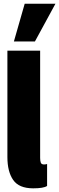

<svg xmlns="http://www.w3.org/2000/svg" viewBox="-20 -1003 316 1025"><path d="M157.2 2.4Q81.5 2.4 50.5 -42Q19.5 -86.4 19.5 -164.6V-732.4H194.3V-159.7Q194.3 -144.5 197.8 -134.8Q201.2 -125 215.3 -125Q222.7 -125 231.4 -127.4V-10.3Q212.9 2.4 157.2 2.4ZM166.5 -781.7H54.2L111.8 -982.9H275.9Z"/></svg>

Font: webenart
Style: Regular
Weight: 400
Designer: Vernon Adams
Foundry: Vernon Adams
Version: Version 2.116; ttfautohint (v1.8.3)